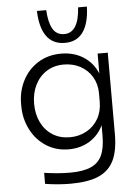

<svg xmlns="http://www.w3.org/2000/svg" viewBox="-64 -854 800 1110"><g transform="rotate(-5 335.5 -299.0)"><path d="M153 195V131Q235 143 303 143Q379 143 424 123Q469 103 488.5 60Q508 17 508 -55V-114Q480 -56 427.5 -24Q375 8 307 8Q233 8 175.5 -29.5Q118 -67 86.5 -130Q55 -193 55 -265V-279Q55 -351 86.5 -412.5Q118 -474 176 -510.5Q234 -547 310 -547Q384 -547 439 -512Q494 -477 521 -414V-529H580V-58Q580 39 552 96.5Q524 154 463 180.5Q402 207 299 207Q230 207 153 195ZM509 -251V-300Q509 -353 484 -395Q459 -437 416 -460Q373 -483 320 -483Q263 -483 220 -455.5Q177 -428 153.5 -380Q130 -332 130 -272Q130 -211 153.5 -163Q177 -115 220 -88Q263 -61 320 -61Q373 -61 416.5 -85Q460 -109 484.5 -152Q509 -195 509 -251ZM193 -805H247Q251 -732 273 -695Q295 -658 339 -658Q423 -658 432 -805H483Q480 -708 444 -657.5Q408 -607 339 -607Q269 -607 232.5 -657.5Q196 -708 193 -805Z"/></g></svg>

Font: Sora-SIA Light
Style: Regular
Weight: 300
Designer: Jonathan Barnbrook, Julián Moncada
Foundry: Barnbrook Fonts
Version: Version 2.000